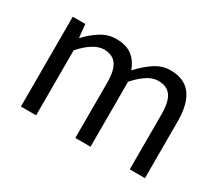

<svg xmlns="http://www.w3.org/2000/svg" viewBox="-96 -699 1022 900"><g transform="rotate(30 414.5 -249.0)"><path d="M82 0V-486.1H150L156.9 -415.6H159.6Q191.5 -450.3 229.5 -474.2Q267.5 -498.1 310.9 -498.1Q367 -498.1 398.6 -473.2Q430.2 -448.2 445.1 -405.5Q483.1 -446.9 522.2 -472.5Q561.4 -498.1 605.4 -498.1Q680.9 -498.1 717.1 -449.5Q753.3 -401 753.3 -308V0H671.1V-297.4Q671.1 -365.6 649.3 -396.1Q627.5 -426.7 580.6 -426.7Q552.4 -426.7 522.5 -408.2Q492.7 -389.7 458.8 -352V0H376.5V-297.4Q376.5 -365.6 354.7 -396.1Q333 -426.7 286.1 -426.7Q231.3 -426.7 164.3 -352V0Z"/></g></svg>

Font: Source Sans 3
Style: Regular
Weight: 200
Designer: Paul D. Hunt
Foundry: Adobe
Version: Version 3.046;hotconv 1.0.118;makeotfexe 2.5.65603